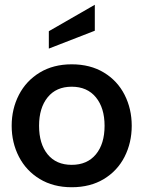

<svg xmlns="http://www.w3.org/2000/svg" viewBox="-20 -776 603 806"><path d="M29 -248Q29 -319 59.5 -378Q90 -437 147 -471.5Q204 -506 281 -506Q359 -506 416 -471.5Q473 -437 503 -378Q533 -319 533 -248Q533 -177 503 -118Q473 -59 416 -24.5Q359 10 281 10Q204 10 147 -24.5Q90 -59 59.5 -118Q29 -177 29 -248ZM419 -248Q419 -323 382.5 -367.5Q346 -412 281 -412Q216 -412 180 -367.5Q144 -323 144 -248Q144 -172 180 -128Q216 -84 281 -84Q346 -84 382.5 -128Q419 -172 419 -248ZM185 -645 378 -756V-647L185 -572Z"/></svg>

Font: Cabin SemiBold
Style: Regular
Weight: 600
Designer: Pablo Impallari
Foundry: Pablo Impallari. http://www.impallari.com Igino Marini. http://www.ikern.com
Version: Version 2.001